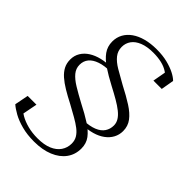

<svg xmlns="http://www.w3.org/2000/svg" viewBox="-268 -846 1207 1207"><g transform="rotate(45 335.5 -242.0)"><path d="M262 236Q201 236 152 223Q103 210 68 190.5Q33 171 13 153L31 61H109L85 185Q74 178 67 171.5Q60 165 56.5 158.5Q53 152 53.5 144Q54 136 58 127Q75 150 105 167.5Q135 185 175.5 195.5Q216 206 263 206Q321 206 360 189.5Q399 173 419 143.5Q439 114 439 77Q439 49 426 27.5Q413 6 389 -12.5Q365 -31 331.5 -50Q298 -69 256 -92Q209 -116 172.5 -138Q136 -160 110.5 -182.5Q85 -205 71.5 -231Q58 -257 58 -290Q58 -325 75 -353Q92 -381 122 -400Q152 -419 191.5 -428.5Q231 -438 277 -438L291 -415Q238 -415 200 -402Q162 -389 142.5 -365.5Q123 -342 123 -308Q123 -275 144.5 -249Q166 -223 206 -198.5Q246 -174 302 -144Q365 -112 410 -83Q455 -54 479.5 -21.5Q504 11 504 56Q504 110 474.5 150.5Q445 191 390.5 213.5Q336 236 262 236ZM399 -53 387 -78Q442 -80 477.5 -94.5Q513 -109 529.5 -134Q546 -159 546 -191Q546 -214 533.5 -234.5Q521 -255 496.5 -274.5Q472 -294 437.5 -314Q403 -334 359 -357Q300 -388 256.5 -417Q213 -446 189 -479.5Q165 -513 165 -557Q165 -594 181.5 -624Q198 -654 228.5 -675.5Q259 -697 302 -708.5Q345 -720 398 -720Q452 -720 493.5 -709.5Q535 -699 564.5 -684Q594 -669 611 -652L596 -566H522L541 -671Q548 -669 556 -661.5Q564 -654 568.5 -642Q573 -630 569 -616Q555 -641 530.5 -657.5Q506 -674 472.5 -682Q439 -690 398 -690Q343 -690 305.5 -675Q268 -660 249.5 -634Q231 -608 231 -575Q231 -539 252.5 -512Q274 -485 313.5 -461.5Q353 -438 404 -410Q470 -376 516 -346.5Q562 -317 587 -284Q612 -251 612 -207Q612 -174 597 -146Q582 -118 554 -97.5Q526 -77 487.5 -66Q449 -55 399 -53Z"/></g></svg>

Font: Roboto Serif 120pt Expanded Light
Style: Italic
Weight: 300
Width: 7
Italic angle: -10°
Designer: Greg Gazdowicz
Foundry: Commercial Type
Version: Version 1.008